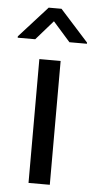

<svg xmlns="http://www.w3.org/2000/svg" viewBox="-78 -783 403 816"><g transform="rotate(5 123.5 -375.0)"><path d="M166.5 0H75.7V-528.3H166.5ZM271.5 -615.7V-610.8H196.8L123.5 -693.8L50.8 -610.8H-23.9V-616.7L96.2 -749.5H150.9Z"/></g></svg>

Font: Roboto-ThirdPerson-AD3FC
Style: ThirdPerson-AD3FC
Weight: 400
Designer: Google
Version: Version 2.137; 2017